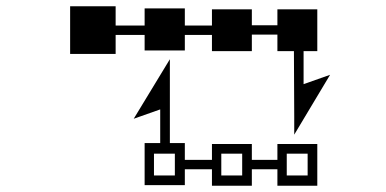

<svg xmlns="http://www.w3.org/2000/svg" viewBox="-20 -697 1240 616"><path d="M474 -134V-204H541V-134ZM690 -134V-204H757V-134ZM900 -134V-204H967V-134ZM444 -615H351V-677H205V-524H351V-585H444V-535H573V-585H660V-533H788V-586H870V-533H923L924 -324V-265L1039 -457L954 -427V-533H998V-667H870V-616H788V-667H660V-615H573V-670H444ZM525 -507 409 -316 494 -346V-238H444V-103H573V-154H660V-101H788V-154H870V-101H998V-235H870V-184H788V-235H660V-184H573V-238H525Z"/></svg>

Font: CryptoKit_GRILLE 1.4
Style: Regular
Weight: 400
Monospace: yes
Designer: Oceane Juvin
Foundry: http://www.head-geneve.ch
Version: Version 1.004